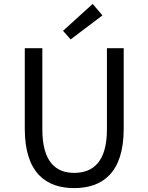

<svg xmlns="http://www.w3.org/2000/svg" viewBox="-20 -951 761 984"><path d="M455 -931 303 -793 342 -749 505 -872ZM360 13C504 13 614 -64 614 -291V-704H528V-288C528 -119 455 -65 360 -65C268 -65 197 -119 197 -288V-704H107V-291C107 -64 217 13 360 13Z"/></svg>

Font: Spoqa Han Sans Neo
Style: Regular
Weight: 400
Designer: [Spoqa Han Sans Neo] Dong-huui Kim ___ Younghwa Kang ___ Yujin Lee ___ [Noto Sans] Ryoko NISHIZUKA ____ (kana & ideograp
Foundry: Spoqa (http://www.spoqa-han-sans.com)
Version: Version 1.100;hotconv 1.0.109;makeotfexe 2.5.65596